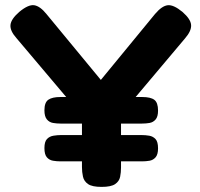

<svg xmlns="http://www.w3.org/2000/svg" viewBox="-20 -721 785 752"><path d="M695 -674Q727 -646 728.5 -623Q730 -600 705 -571L454 -273V-65Q454 -46 450.5 -28.5Q447 -11 431 0Q415 11 378 11Q341 11 325 0Q309 -11 305 -29Q301 -47 301 -67V-268L45 -571Q19 -600 21 -623Q23 -646 55 -674Q91 -704 114 -700.5Q137 -697 162 -666L375 -408L587 -666Q614 -698 637 -700.5Q660 -703 695 -674ZM217 -89Q202 -89 187.5 -91.5Q173 -94 163.5 -105Q154 -116 154 -141Q154 -166 164 -176.5Q174 -187 189.5 -189.5Q205 -192 219 -192H534Q550 -192 564.5 -189.5Q579 -187 589 -176.5Q599 -166 599 -140Q599 -116 589.5 -105Q580 -94 566 -91.5Q552 -89 536 -89ZM217 -237Q202 -237 187.5 -239.5Q173 -242 163.5 -253.5Q154 -265 154 -289Q154 -320 169.5 -330.5Q185 -341 216 -341H537Q570 -341 584.5 -330Q599 -319 599 -288Q599 -264 589.5 -253Q580 -242 566 -239.5Q552 -237 536 -237Z"/></svg>

Font: Fredoka SemiExpanded SemiBold
Style: Regular
Weight: 600
Width: 6
Designer: Ben Nathan
Foundry: Milena B. Brandão, Ben Nathan
Version: Version 2.001